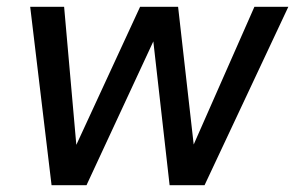

<svg xmlns="http://www.w3.org/2000/svg" viewBox="-20 -546 870 566"><path d="M132 0 69 -526H169L205 -119L393 -526H505L551 -120L730 -526H830L583 0H480L432 -424L235 0Z"/></svg>

Font: DM Sans 9pt Medium
Style: Italic
Weight: 500
Italic angle: -10°
Version: Version 4.004;gftools[0.9.30]